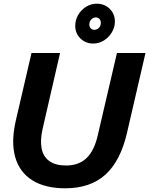

<svg xmlns="http://www.w3.org/2000/svg" viewBox="-20 -1006 805 1036"><path d="M332 10Q223 10 154 -33.5Q85 -77 62 -158.5Q39 -240 65 -354L150 -720H304L210 -311Q196 -250 204.5 -205.5Q213 -161 246 -137Q279 -113 337 -113Q405 -113 447 -153Q489 -193 508 -278L611 -720H765L665 -288Q630 -137 548.5 -63.5Q467 10 332 10ZM483 -771Q442 -771 414 -798.5Q386 -826 386 -867Q386 -899 402 -926Q418 -953 444.5 -969.5Q471 -986 502 -986Q544 -986 572 -958.5Q600 -931 600 -890Q600 -859 583.5 -831.5Q567 -804 540.5 -787.5Q514 -771 483 -771ZM489 -845Q503 -845 513.5 -855.5Q524 -866 524 -882Q524 -896 516.5 -904Q509 -912 497 -912Q483 -912 472.5 -901Q462 -890 462 -874Q462 -861 470 -853Q478 -845 489 -845Z"/></svg>

Font: Instrument Sans
Style: Bold Italic
Weight: 700
Italic angle: -13°
Designer: Rodrigo Fuenzalida
Foundry: fragTYPE
Version: Version 1.000;gftools[0.9.28]